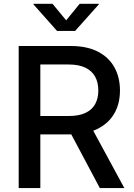

<svg xmlns="http://www.w3.org/2000/svg" viewBox="-20 -963 685 983"><path d="M75.7 0V-727.5H341.8Q424.3 -727.5 480.5 -699Q536.6 -670.4 565.4 -618.9Q594.2 -567.4 594.2 -499.5Q594.2 -431.6 564.7 -381.1Q535.2 -330.6 478.3 -302.7Q421.4 -274.9 338.9 -274.9H139.2V-369.1H332.5Q383.8 -369.1 417.2 -384.8Q450.7 -400.4 467 -429.7Q483.4 -459 483.4 -499.5Q483.4 -541 467 -570.6Q450.7 -600.1 417.2 -616.5Q383.8 -632.8 332 -632.8H186.5V0ZM491.2 0 316.4 -328.6H438.5L616.7 0ZM249 -943.4 318.8 -858.9 387.7 -943.4H485.8V-940.4L364.7 -804.7H272L151.4 -940.4V-943.4Z"/></svg>

Font: Inter 20pt Medium
Style: Regular
Weight: 500
Version: Version 4.001;git-66647c0bb